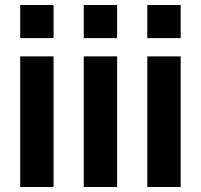

<svg xmlns="http://www.w3.org/2000/svg" viewBox="-20 -750 805 770"><path d="M61 -597.2V-730H194.8V-597.2ZM61 0V-523.9H194.8V0Z M315.9 -597.2V-730H449.7V-597.2ZM315.9 0V-523.9H449.7V0Z M570.8 -597.2V-730H704.6V-597.2ZM570.8 0V-523.9H704.6V0Z"/></svg>

Font: Rawline
Style: Bold
Weight: 700
Designer: Matt McInerney, Pablo Impallari, Rodrigo Fuenzalida
Foundry: Matt McInerney, Pablo Impallari, Rodrigo Fuenzalida
Version: Version 4.020;PS 004.020;hotconv 1.0.88;makeotf.lib2.5.64775